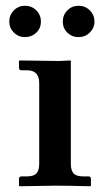

<svg xmlns="http://www.w3.org/2000/svg" viewBox="-20 -646 352 667"><path d="M226.1 -434.1V-77.1Q226.1 -54.2 235.6 -43.7Q245.1 -33.2 269 -33.2H288.1Q295.9 -33.2 295.9 -23.9V-1L293.9 1Q211.9 -1 172.9 -1L47.9 1L45.9 -1V-23.9Q45.9 -32.7 54.2 -33.2H73.2Q97.2 -33.2 106.7 -43.7Q116.2 -54.2 116.2 -77.1V-357.9Q116.2 -401.9 73.2 -401.9H54.2Q46.4 -401.9 45.9 -410.2V-434.1L47.9 -436Q150.9 -434.1 187 -434.1L224.1 -436ZM308.1 -570.8Q308.1 -548.8 292 -533Q275.9 -517.1 252.9 -517.1Q230 -517.1 214.1 -532.5Q198.2 -547.9 198.2 -571Q198.2 -594.2 214.1 -610.1Q230 -626 252.9 -626Q275.9 -626 292 -610.1Q308.1 -594.2 308.1 -570.8ZM12.2 -570.8Q12.2 -593.8 28.1 -609.9Q43.9 -626 66.9 -626Q89.8 -626 106 -610.1Q122.1 -594.2 122.1 -571Q122.1 -547.9 106 -532.5Q89.8 -517.1 66.9 -517.1Q43.9 -517.1 28.1 -533Q12.2 -548.8 12.2 -570.8Z"/></svg>

Font: Linux Libertine
Style: Bold
Weight: 700
Designer: Philipp H. Poll
Foundry: Philipp H. Poll
Version: Version 5.0.3